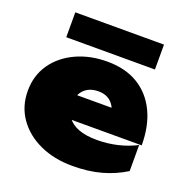

<svg xmlns="http://www.w3.org/2000/svg" viewBox="-141 -919 1032 1066"><g transform="rotate(20 375.0 -385.5)"><path d="M399 18Q292 18 207.5 -20.5Q123 -59 74 -128.5Q25 -198 25 -290Q25 -381 72.5 -449Q120 -517 202 -555Q284 -593 386 -593Q493 -593 568 -547.5Q643 -502 683 -418.5Q723 -335 723 -221H233V-360H575L507 -313Q503 -348 488.5 -372Q474 -396 451 -408.5Q428 -421 396 -421Q359 -421 333.5 -406.5Q308 -392 294.5 -367Q281 -342 281 -311Q281 -263 302.5 -230.5Q324 -198 368 -181Q412 -164 479 -164Q541 -164 600 -178Q659 -192 709 -218V-64Q645 -24 569.5 -3Q494 18 399 18ZM124 -642V-789H648V-642Z"/></g></svg>

Font: Unbounded Black
Style: Regular
Weight: 900
Designer: Luke Prowse, Jean-Baptiste Morizot, Fátima Lázaro, Florian Runge
Foundry: NaN
Version: Version 1.701;gftools[0.9.28.dev5+ged2979d]